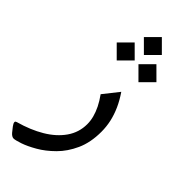

<svg xmlns="http://www.w3.org/2000/svg" viewBox="-271 -616 915 915"><g transform="rotate(45 186.0 -159.0)"><path d="M210 -579.6 149.4 -519 210 -458.5 270.5 -519ZM283.2 -469.7 222.7 -409.2 283.2 -348.6 343.8 -409.2ZM136.7 -469.7 76.2 -409.2 136.7 -348.6 197.3 -409.2ZM257.8 -258.3 196.3 -180.7Q215.3 -154.3 227.8 -129.2Q240.2 -104 246.3 -80.6Q252.4 -57.1 252.4 -34.7Q252.4 20.5 221.2 65.4Q189.9 110.4 135 143.1Q80.1 175.8 7.8 195.8Q0.5 197.8 -0.2 202.4Q-1 207 2.2 212.9Q5.4 218.8 9.3 224.1L28.3 248Q33.7 254.4 40 258.3Q46.4 262.2 52.2 262.2Q63 262.2 93.8 252Q124.5 241.7 163.6 219.2Q202.6 196.8 239.7 159.9Q276.9 123 301.3 69.3Q325.7 15.6 325.7 -56.6Q325.7 -90.8 318.4 -124Q311 -157.2 296.1 -190.7Q281.2 -224.1 257.8 -258.3Z"/></g></svg>

Font: Literata
Style: Regular
Weight: 400
Designer: Latin by Veronika Burian and Jose Scaglione. Greek by Irene Vlachou. Cyrillic by Vera Evstafieva.
Foundry: TypeTogether
Version: Version 3.002